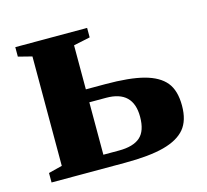

<svg xmlns="http://www.w3.org/2000/svg" viewBox="-75 -544 679 629"><g transform="rotate(-15 264.5 -229.5)"><path d="M362.3 -133.3Q362.3 -221.7 271 -221.7H213.9V-43.9H267.1Q315.4 -43.9 338.9 -64.5Q362.3 -85 362.3 -133.3ZM213.9 -415V-265.6H279.3Q361.8 -265.6 410.4 -252.7Q459 -239.7 481.7 -211.9Q504.4 -184.1 504.4 -132.8Q504.4 -82.5 481 -54.4Q457.5 -26.4 408 -13.2Q358.4 0 275.9 0H26.4V-32.2L72.8 -43.9V-415L26.4 -426.8V-459H270V-426.8Z"/></g></svg>

Font: Tinos
Style: Bold
Weight: 700
Designer: Steve Matteson
Foundry: Monotype Imaging Inc.
Version: Version 1.23